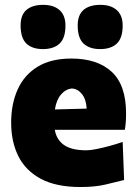

<svg xmlns="http://www.w3.org/2000/svg" viewBox="-20 -757 566 792"><path d="M312.5 14.5Q211.5 14.5 148.2 -19.5Q85 -53.5 55.5 -113.2Q26 -173 26 -251Q26 -328.5 53 -388.2Q80 -448 135.2 -481.8Q190.5 -515.5 274.5 -515.5Q381.5 -515.5 440.8 -460.8Q500 -406 500 -289.5Q500 -268.5 498.8 -252.8Q497.5 -237 495 -221.5H206Q213 -180.5 244.2 -158.8Q275.5 -137 336 -137Q352.5 -137 378.5 -142.2Q404.5 -147.5 433 -155.2Q461.5 -163 486 -171.5L492 -14.5Q460 -6.5 416.2 4Q372.5 14.5 312.5 14.5ZM276.5 -392Q251 -389.5 231.8 -367.2Q212.5 -345 206.5 -305.5L337.5 -309Q335.5 -347 318.2 -368.8Q301 -390.5 276.5 -392ZM393 -554.5Q349 -554.5 324.8 -577.2Q300.5 -600 300.5 -652Q300.5 -695.5 324.8 -716.2Q349 -737 394 -737Q437.5 -737 461.8 -715.2Q486 -693.5 486 -651.5Q486 -600 461.8 -577.2Q437.5 -554.5 393 -554.5ZM157 -554.5Q113 -554.5 89 -577.2Q65 -600 65 -652Q65 -695.5 89.2 -716.2Q113.5 -737 158 -737Q201.5 -737 225.8 -715.2Q250 -693.5 250 -651.5Q250 -600 225.8 -577.2Q201.5 -554.5 157 -554.5Z"/></svg>

Font: Commissioner Flair ExtraBold
Style: Regular
Weight: 800
Designer: Kostas Bartsokas
Foundry: Kostas Bartsokas
Version: Version 1.000; ttfautohint (v1.8.3)